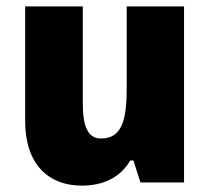

<svg xmlns="http://www.w3.org/2000/svg" viewBox="-20 -573 658 603"><path d="M558 -553H378V-300C378 -197 364 -138 297 -138C256 -138 240 -176 240 -249V-553H59V-193C59 -56 133 10 237 10C302 10 357 -14 389 -69H399L421 0H558Z"/></svg>

Font: Noto Sans Kannada SemiCondensed Black
Style: Regular
Weight: 900
Width: 4
Designer: Jelle Bosma - Monotype Design Team
Foundry: Monotype Imaging Inc.
Version: Version 2.005